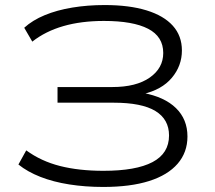

<svg xmlns="http://www.w3.org/2000/svg" viewBox="-20 -733 852 761"><path d="M389 8Q318 8 254.5 -2Q191 -12 140 -32Q89 -52 53 -81L84 -137Q143 -94 218 -75Q293 -56 390 -56Q519 -56 584.5 -90.5Q650 -125 650 -196Q650 -260 596 -293Q542 -326 430 -326H208V-388H425Q520 -388 573.5 -425.5Q627 -463 627 -523Q627 -588 567 -619Q507 -650 392 -650Q302 -650 231 -629.5Q160 -609 108 -568L76 -623Q109 -653 157.5 -673Q206 -693 266.5 -703Q327 -713 395 -713Q492 -713 560.5 -692Q629 -671 665 -631Q701 -591 701 -533Q701 -472 661 -424.5Q621 -377 546 -360V-365Q632 -349 677.5 -304.5Q723 -260 723 -192Q723 -129 684 -84Q645 -39 571 -15.5Q497 8 389 8Z"/></svg>

Font: Nunito Sans 10pt Expanded Light
Style: Regular
Weight: 300
Width: 7
Designer: Vernon Adams
Foundry: Vernon Adams
Version: Version 3.101;gftools[0.9.27]